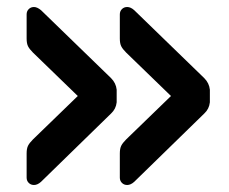

<svg xmlns="http://www.w3.org/2000/svg" viewBox="-20 -603 655 548"><path d="M77 -75Q68 -75 62 -81Q56 -87 56 -96V-165Q56 -179 60 -187Q64 -195 74 -205L202 -329L74 -453Q64 -463 60 -471Q56 -479 56 -493V-562Q56 -571 62 -577Q68 -583 77 -583Q86 -583 97 -574L297 -380Q311 -366 313 -347V-311Q311 -292 297 -279L97 -84Q87 -75 77 -75ZM343 -75Q334 -75 328 -81Q322 -87 322 -96V-165Q322 -179 326 -187Q330 -195 340 -205L468 -329L340 -453Q330 -463 326 -471Q322 -479 322 -493V-562Q322 -571 328 -577Q334 -583 343 -583Q353 -583 363 -574L563 -380Q577 -366 579 -347V-311Q577 -292 563 -279L363 -84Q353 -75 343 -75Z"/></svg>

Font: Rubik AZ
Style: Regular
Weight: 500
Designer: Hubert and Fischer
Foundry: Hubert & Fischer
Version: Version 2.000